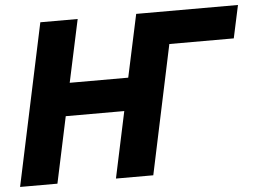

<svg xmlns="http://www.w3.org/2000/svg" viewBox="-51 -775 1124 840"><g transform="rotate(-5 511.5 -355.0)"><path d="M1023 -710 992 -566H709L589 0H425L487 -291H230L168 0H4L155 -710H319L260 -435H517L576 -710Z"/></g></svg>

Font: Raleway-v4020 ExtraBold
Style: Italic
Weight: 800
Italic angle: -12°
Designer: Matt McInerney, Pablo Impallari, Rodrigo Fuenzalida
Foundry: Matt McInerney, Pablo Impallari, Rodrigo Fuenzalida
Version: Version 4.020;PS 004.020;hotconv 1.0.88;makeotf.lib2.5.64775